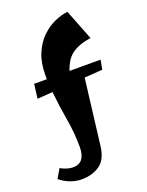

<svg xmlns="http://www.w3.org/2000/svg" viewBox="-184 -743 773 1010"><g transform="rotate(-20 202.5 -238.0)"><path d="M94 189Q65 189 34.5 178.5Q4 168 -26 144L4 93Q19 103 38.5 108.5Q58 114 71 114Q109 114 125.5 90.5Q142 67 142 26Q142 -54 128 -134Q114 -214 106 -295L20 -289L30 -369H101V-392Q101 -461 122 -510.5Q143 -560 176.5 -593Q210 -626 249 -643.5Q288 -661 324 -665L391 -494Q334 -485 302 -467Q270 -449 254 -424Q238 -399 228 -369H402L392 -316L291 -309L246 59Q237 132 195 160.5Q153 189 94 189Z"/></g></svg>

Font: Joti One
Style: Regular
Weight: 400
Designer: Eduardo Rodriguez Tunni
Foundry: Eduardo Rodriguez Tunni
Version: Version 1.002; ttfautohint (v1.8.4.7-5d5b);gftools[0.9.24]